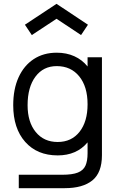

<svg xmlns="http://www.w3.org/2000/svg" viewBox="-20 -798 640 1002"><path d="M276 -523Q327 -523 368 -504.5Q409 -486 437 -451V-499H512V12Q512 103 462 143.5Q412 184 318 184H78V114H304Q358 114 386.5 102.5Q415 91 426 66.5Q437 42 437 2V-55Q380 13 281 13Q174 13 111.5 -57.5Q49 -128 49 -249Q49 -333 77 -394.5Q105 -456 156 -489.5Q207 -523 276 -523ZM124 -249Q124 -161 166.5 -109Q209 -57 281 -57Q353 -57 395 -110Q437 -163 437 -254Q437 -346 393.5 -399.5Q350 -453 276 -453Q206 -453 165 -398Q124 -343 124 -249ZM146 -615 110 -669 275 -778 439 -669 403 -615 275 -700Z"/></svg>

Font: Orbit
Style: Regular
Weight: 400
Designer: Sooun Cho
Foundry: JAMO
Version: Version 1.000; ttfautohint (v1.8.4.7-5d5b);gftools[0.9.29]